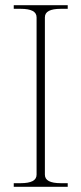

<svg xmlns="http://www.w3.org/2000/svg" viewBox="-20 -720 314 740"><path d="M33 -14H60Q90 -14 105.5 -22Q121 -30 121 -47V-653Q121 -670 105.5 -678Q90 -686 60 -686H33V-700H241V-686H214Q184 -686 168.5 -678Q153 -670 153 -653V-47Q153 -30 168.5 -22Q184 -14 214 -14H241V0H33Z"/></svg>

Font: Taviraj Thin
Style: Regular
Weight: 100
Designer: Katatrad Team
Foundry: CadsonDemak
Version: Version 1.030